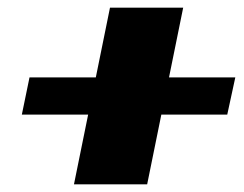

<svg xmlns="http://www.w3.org/2000/svg" viewBox="-20 -548 636 501"><path d="M210 -249H37L57 -346H230L267 -528H458L421 -346H594L573 -249H401L364 -67H173Z"/></svg>

Font: Taviraj Black
Style: Italic
Weight: 900
Italic angle: -12°
Designer: Katatrad Team
Foundry: CadsonDemak
Version: Version 1.001